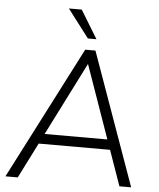

<svg xmlns="http://www.w3.org/2000/svg" viewBox="-61 -976 848 1027"><g transform="rotate(5 363.5 -462.0)"><path d="M73 0H7L373 -712H428L682 0H619L383 -670H411ZM152 -190 175 -244H554L570 -190ZM382 -773 267 -924H336L428 -773Z"/></g></svg>

Font: Muli Light
Style: Italic
Weight: 300
Italic angle: -4.541°
Designer: Vernon Adams
Foundry: Vernon Adams
Version: Version 2.100; ttfautohint (v1.8.1.43-b0c9)